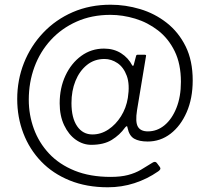

<svg xmlns="http://www.w3.org/2000/svg" viewBox="-20 -681 874 814"><path d="M650 46Q604 78 550 95.5Q496 113 437 113Q347 113 275.5 84Q204 55 154.5 3.5Q105 -48 79 -116Q53 -184 53 -261Q53 -342 81.5 -414Q110 -486 163 -542Q216 -598 288.5 -629.5Q361 -661 449 -661Q512 -661 574 -642.5Q636 -624 686.5 -584.5Q737 -545 767 -484.5Q797 -424 797 -340Q797 -264 771.5 -205.5Q746 -147 703 -114Q660 -81 606 -81Q570 -81 549 -93Q528 -105 521 -138Q520 -146 517.5 -146Q515 -146 510 -140Q488 -109 454 -88Q420 -67 367 -67Q332 -67 301.5 -88.5Q271 -110 252 -150Q233 -190 233 -243Q233 -308 257.5 -360.5Q282 -413 324.5 -444Q367 -475 421 -475Q462 -475 493 -455.5Q524 -436 541 -403Q542 -402 544 -402Q546 -402 547 -406L557 -444Q558 -449 564 -449H593Q601 -449 599 -443L561 -214Q553 -164 564.5 -144Q576 -124 607 -124Q646 -124 677.5 -150Q709 -176 728 -223.5Q747 -271 747 -334Q747 -410 720.5 -464Q694 -518 650 -552Q606 -586 553 -602Q500 -618 448 -618Q369 -618 305 -589.5Q241 -561 195.5 -511.5Q150 -462 126 -397Q102 -332 102 -258Q102 -194 123.5 -135Q145 -76 188 -30Q231 16 296.5 42.5Q362 69 449 69Q492 69 522.5 61Q553 53 577 39Q601 25 626 9Q638 1 645 10L657 26Q662 33 658.5 38Q655 43 650 46ZM283 -244Q283 -181 307 -146Q331 -111 372 -111Q408 -111 439.5 -132Q471 -153 493 -188Q515 -223 522 -266Q531 -323 517.5 -359.5Q504 -396 478 -413.5Q452 -431 423 -431Q380 -431 348.5 -405.5Q317 -380 300 -338Q283 -296 283 -244Z"/></svg>

Font: Libre Franklin Thin Thin
Style: Regular
Weight: 250
Version: Version 3.000